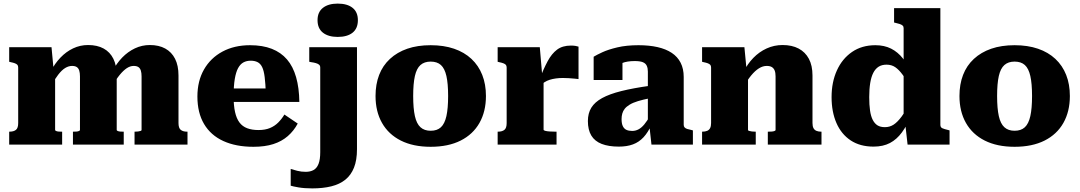

<svg xmlns="http://www.w3.org/2000/svg" viewBox="-20 -803 5994 1066"><path d="M31 0V-72H33Q56 -72 68.5 -82Q81 -92 81 -120V-428Q81 -438 76.5 -443Q72 -448 63 -451.5Q54 -455 39 -458L31 -460V-541H266L278 -413L286 -414V-81Q286 -78 292 -75.5Q298 -73 306 -72.5Q314 -72 321 -72H325V0ZM667 0H385V-72H388Q396 -72 404 -72.5Q412 -73 418 -75.5Q424 -78 424 -81V-379Q424 -398 420 -411Q416 -424 406.5 -430.5Q397 -437 380 -437Q361 -437 342 -425.5Q323 -414 303 -388Q283 -362 259 -320L262 -407Q284 -450 315.5 -483Q347 -516 386 -534.5Q425 -553 469 -553Q520 -553 555.5 -533.5Q591 -514 609.5 -476.5Q628 -439 628 -384V-81Q628 -78 634 -75.5Q640 -73 648.5 -72.5Q657 -72 664 -72H667ZM1021 0H727V-72H730Q738 -72 746.5 -73Q755 -74 760.5 -76Q766 -78 766 -81V-379Q766 -398 762 -411Q758 -424 748.5 -430.5Q739 -437 722 -437Q703 -437 684 -424.5Q665 -412 644.5 -387Q624 -362 602 -322L605 -408Q627 -451 658.5 -483.5Q690 -516 729 -534.5Q768 -553 812 -553Q862 -553 897.5 -533.5Q933 -514 952 -476.5Q971 -439 971 -384V-120Q971 -92 983.5 -82Q996 -72 1018 -72H1021Z M1277 -268Q1277 -217 1285 -181Q1293 -145 1309.5 -123Q1326 -101 1352.5 -91Q1379 -81 1415 -81Q1452 -81 1478.5 -92Q1505 -103 1524.5 -122.5Q1544 -142 1559 -167L1633 -117Q1611 -76 1577.5 -47Q1544 -18 1497.5 -3Q1451 12 1387 12Q1290 12 1220 -20Q1150 -52 1113 -114.5Q1076 -177 1076 -267Q1076 -353 1112.5 -417Q1149 -481 1215 -516.5Q1281 -552 1368 -552Q1438 -552 1489 -532Q1540 -512 1573.5 -473Q1607 -434 1624 -374.5Q1641 -315 1642 -237H1229V-312H1475L1456 -282Q1454 -339 1449.5 -375Q1445 -411 1435.5 -430.5Q1426 -450 1410 -458Q1394 -466 1372 -466Q1349 -466 1331.5 -456.5Q1314 -447 1302 -425Q1290 -403 1283.5 -364.5Q1277 -326 1277 -268Z M1758 42V-428Q1758 -438 1752 -443.5Q1746 -449 1734 -452.5Q1722 -456 1707 -458L1697 -460V-541H1962V25Q1962 86 1945.5 127.5Q1929 169 1897.5 194.5Q1866 220 1819.5 231.5Q1773 243 1714 243Q1670 243 1638 237.5Q1606 232 1594 228V135Q1609 140 1631 145.5Q1653 151 1677 151Q1703 151 1721 141Q1739 131 1748.5 107Q1758 83 1758 42ZM1855 -598Q1803 -598 1773 -621.5Q1743 -645 1743 -691Q1743 -736 1773 -759.5Q1803 -783 1855 -783Q1908 -783 1937.5 -759.5Q1967 -736 1967 -691Q1967 -645 1937.5 -621.5Q1908 -598 1855 -598Z M2678 -270Q2678 -184 2642 -120.5Q2606 -57 2537.5 -22.5Q2469 12 2371 12Q2274 12 2205.5 -22.5Q2137 -57 2101 -120.5Q2065 -184 2065 -270Q2065 -335 2085 -387Q2105 -439 2145 -476Q2185 -513 2241.5 -532.5Q2298 -552 2371 -552Q2444 -552 2501 -532.5Q2558 -513 2597.5 -476Q2637 -439 2657.5 -387Q2678 -335 2678 -270ZM2274 -270Q2274 -201 2283.5 -158.5Q2293 -116 2314.5 -96.5Q2336 -77 2371 -77Q2407 -77 2428 -96.5Q2449 -116 2458.5 -158.5Q2468 -201 2468 -270Q2468 -339 2458.5 -381Q2449 -423 2428 -442Q2407 -461 2371 -461Q2336 -461 2314.5 -442Q2293 -423 2283.5 -381Q2274 -339 2274 -270Z M3192 -544V-364Q3184 -365 3169 -366.5Q3154 -368 3137 -369Q3120 -370 3105 -370Q3085 -370 3066.5 -367.5Q3048 -365 3032 -360Q3016 -355 3003 -346.5Q2990 -338 2978 -325L2974 -360Q2998 -421 3020.5 -463Q3043 -505 3073 -527.5Q3103 -550 3150 -550Q3165 -550 3176 -548Q3187 -546 3192 -544ZM2743 0V-72H2745Q2768 -72 2780.5 -82Q2793 -92 2793 -120V-428Q2793 -438 2788.5 -443Q2784 -448 2775 -451.5Q2766 -455 2751 -458L2743 -460V-541H2977L2991 -378L2998 -380V-83Q2998 -79 3007.5 -76.5Q3017 -74 3032 -73Q3047 -72 3063 -72H3070V0Z M3590 -327V-258Q3550 -250 3522 -241.5Q3494 -233 3476 -222Q3458 -211 3448.5 -199Q3439 -187 3435 -172.5Q3431 -158 3431 -142Q3431 -117 3438 -102.5Q3445 -88 3458 -82Q3471 -76 3490 -76Q3508 -76 3524.5 -84.5Q3541 -93 3557 -112Q3573 -131 3590 -162L3598 -112Q3578 -68 3553 -41Q3528 -14 3494.5 -1.5Q3461 11 3416 11Q3359 11 3320.5 -4Q3282 -19 3263 -50.5Q3244 -82 3244 -131Q3244 -174 3263 -205Q3282 -236 3323 -258.5Q3364 -281 3430 -297.5Q3496 -314 3590 -327ZM3597 0 3585 -108 3577 -105V-406Q3577 -424 3571 -437.5Q3565 -451 3549.5 -457.5Q3534 -464 3504 -464Q3462 -464 3434.5 -453Q3407 -442 3397 -428Q3387 -433 3385.5 -441Q3384 -449 3389 -457Q3394 -465 3406 -470.5Q3418 -476 3436 -476V-359H3276V-488Q3292 -498 3324.5 -513Q3357 -528 3407.5 -540Q3458 -552 3525 -552Q3584 -552 3630.5 -541.5Q3677 -531 3709.5 -509.5Q3742 -488 3759 -454.5Q3776 -421 3776 -376V-110Q3776 -101 3781 -95.5Q3786 -90 3795.5 -87Q3805 -84 3820 -81L3827 -79V0Z M3878 0V-72H3880Q3895 -72 3906 -76.5Q3917 -81 3922.5 -91.5Q3928 -102 3928 -120V-428Q3928 -438 3923.5 -443Q3919 -448 3910 -451.5Q3901 -455 3886 -458L3878 -460V-541H4113L4125 -416L4133 -414V-81Q4133 -78 4139.5 -76Q4146 -74 4155 -73Q4164 -72 4172 -72H4176V0ZM4541 0H4243V-72H4246Q4254 -72 4263.5 -72.5Q4273 -73 4279.5 -75.5Q4286 -78 4286 -81V-379Q4286 -399 4281 -411.5Q4276 -424 4265.5 -430.5Q4255 -437 4237 -437Q4215 -437 4193.5 -423.5Q4172 -410 4150.5 -384Q4129 -358 4106 -317L4109 -405Q4130 -448 4162.5 -481.5Q4195 -515 4236.5 -534Q4278 -553 4325 -553Q4377 -553 4414 -533.5Q4451 -514 4471 -476.5Q4491 -439 4491 -384V-120Q4491 -102 4496.5 -91.5Q4502 -81 4513 -76.5Q4524 -72 4538 -72H4541Z M5201 -110Q5201 -96 5212 -91Q5223 -86 5245 -81L5252 -79V0H5019L5005 -124L4997 -112V-647Q4997 -656 4991.5 -661Q4986 -666 4976 -669.5Q4966 -673 4952 -676L4944 -678V-758H5201ZM4840 -552Q4890 -552 4927.5 -533Q4965 -514 4993 -478.5Q5021 -443 5039 -392V-318Q5012 -360 4991.5 -388Q4971 -416 4950.5 -430Q4930 -444 4902 -444Q4876 -444 4858 -432.5Q4840 -421 4828.5 -398.5Q4817 -376 4811.5 -342Q4806 -308 4806 -264Q4806 -221 4810.5 -189.5Q4815 -158 4825.5 -137.5Q4836 -117 4852 -107Q4868 -97 4893 -97Q4920 -97 4941.5 -111Q4963 -125 4986 -156Q5009 -187 5039 -239V-162Q5016 -107 4987.5 -68Q4959 -29 4921 -9Q4883 11 4830 11Q4755 11 4703 -23.5Q4651 -58 4624 -120Q4597 -182 4597 -264Q4597 -347 4626.5 -412Q4656 -477 4710.5 -514.5Q4765 -552 4840 -552Z M5920 -270Q5920 -184 5884 -120.5Q5848 -57 5779.5 -22.5Q5711 12 5613 12Q5516 12 5447.5 -22.5Q5379 -57 5343 -120.5Q5307 -184 5307 -270Q5307 -335 5327 -387Q5347 -439 5387 -476Q5427 -513 5483.5 -532.5Q5540 -552 5613 -552Q5686 -552 5743 -532.5Q5800 -513 5839.5 -476Q5879 -439 5899.5 -387Q5920 -335 5920 -270ZM5516 -270Q5516 -201 5525.5 -158.5Q5535 -116 5556.5 -96.5Q5578 -77 5613 -77Q5649 -77 5670 -96.5Q5691 -116 5700.5 -158.5Q5710 -201 5710 -270Q5710 -339 5700.5 -381Q5691 -423 5670 -442Q5649 -461 5613 -461Q5578 -461 5556.5 -442Q5535 -423 5525.5 -381Q5516 -339 5516 -270Z"/></svg>

Font: Roboto Serif 20pt ExtraBold
Style: Regular
Weight: 800
Version: Version 1.008